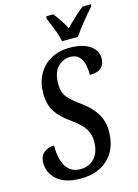

<svg xmlns="http://www.w3.org/2000/svg" viewBox="-138 -1005 784 1090"><g transform="rotate(-15 254.5 -460.5)"><path d="M198 10Q106 10 60 -31Q14 -72 14 -129Q14 -171 39.5 -191Q65 -211 99 -211Q98 -163 109 -125Q120 -87 144.5 -64.5Q169 -42 209 -42Q263 -42 294 -78Q325 -114 325 -174Q325 -214 306 -246.5Q287 -279 228 -322Q176 -357 146 -400.5Q116 -444 116 -512Q116 -574 142 -622Q168 -670 215.5 -697Q263 -724 328 -724Q405 -724 446.5 -694.5Q488 -665 488 -620Q488 -585 467 -565Q446 -545 399 -545Q400 -573 394 -602.5Q388 -632 370 -652.5Q352 -673 317 -673Q275 -673 243.5 -641Q212 -609 212 -540Q212 -491 237 -461.5Q262 -432 311 -398Q367 -357 394 -312Q421 -267 421 -211Q421 -106 360.5 -48Q300 10 198 10ZM296 -771Q289 -807 272.5 -848.5Q256 -890 244 -918L247 -931H287Q302 -913 321 -885Q340 -857 352 -832Q376 -857 406 -885Q436 -913 460 -931H509L506 -918Q481 -890 447.5 -849Q414 -808 389 -771Z"/></g></svg>

Font: Noto Serif ExtraCondensed Medium
Style: Italic
Weight: 500
Width: 2
Italic angle: -12°
Designer: Monotype Design Team
Foundry: Monotype Imaging Inc.
Version: Version 2.013; ttfautohint (v1.8.4.7-5d5b)